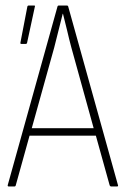

<svg xmlns="http://www.w3.org/2000/svg" viewBox="-20 -675 453 695"><path d="M12 0Q7 0 8 -5L188 -651Q189 -655 193 -655H222Q226 -655 227 -651L407 -5Q409 0 403 0H382Q379 0 377 -4L327 -184H87L37 -4Q36 0 32 0ZM176 -502 95 -211H319L238 -504Q230 -534 223 -564.5Q216 -595 208 -625H207Q199 -594 191.5 -563.5Q184 -533 176 -502ZM57 -516Q53 -516 54 -521L79 -651Q80 -655 84 -655H104Q108 -655 106 -650L78 -520Q77 -516 73 -516Z"/></svg>

Font: Sofia Sans Cond ExtraLight
Style: Regular
Weight: 200
Width: 3
Designer: Botio Nikoltchev, Ani Petrova
Foundry: lettersoup
Version: Version 4.100; ttfautohint (v1.8.3)